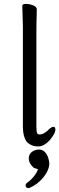

<svg xmlns="http://www.w3.org/2000/svg" viewBox="-20 -727 303 981"><path d="M171 -44Q175 -40 183 -40H185Q206 -41 232 -68Q244 -79 253.5 -79Q263 -79 263 -63Q263 -47 236 -13Q206 21 176 21H166Q132 17 115 -5Q98 -29 97 -75V-590L94 -697Q94 -707 112.5 -707Q131 -707 149.5 -699.5Q168 -692 168 -679L166 -590V-78Q166 -51 171 -44ZM125 234Q111 234 111 220Q111 213 117 208Q136 195 152.5 175Q169 155 174 137Q172 136 162.5 134Q153 132 149 127Q127 106 127 83.5Q127 61 143 49Q159 37 179.5 37Q200 37 214 55Q228 73 232 106Q232 141 203 177.5Q174 214 133 232Q129 234 125 234Z"/></svg>

Font: LXGW WenKai Lite
Style: Regular
Weight: 400
Designer: LXGW / Fontworks Inc.
Foundry: LXGW / Fontworks Inc.
Version: Version 1.511; March 25, 2025